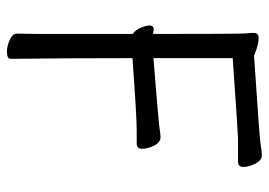

<svg xmlns="http://www.w3.org/2000/svg" viewBox="-128 -620 757 540"><g transform="rotate(90 250.0 -349.5)"><path d="M124 9Q109 9 91.5 1Q74 -7 74 -19L75 -81V-345Q64 -352 57.5 -367.5Q51 -383 51 -393Q52 -404 64 -404Q71 -402 75 -402Q75 -649 73.5 -662Q72 -675 72 -685Q72 -699 86 -699Q96 -699 107.5 -696Q119 -693 128 -689L136 -686Q362 -701 382 -704Q407 -708 416 -708Q430 -708 439.5 -690Q449 -672 449 -656Q449 -641 434 -641H370Q358 -641 143 -626V-403Q315 -417 331 -419Q357 -423 365 -423Q380 -423 389 -405Q398 -387 398 -371Q398 -356 383 -356H347Q307 -356 143 -344Q143 -149 145 -1Q145 9 124 9Z"/></g></svg>

Font: Moon Stars Kai T HW
Style: Regular
Weight: 400
Designer: GuiWonder
Version: Version 1.101